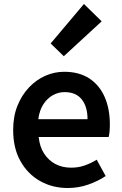

<svg xmlns="http://www.w3.org/2000/svg" viewBox="-20 -929 613 963"><path d="M320 14Q243 14 181 -21Q119 -56 82.5 -121Q46 -186 46 -277Q46 -345 67.5 -398.5Q89 -452 125.5 -490.5Q162 -529 207.5 -549Q253 -569 302 -569Q377 -569 428 -535.5Q479 -502 505 -442.5Q531 -383 531 -305Q531 -286 529.5 -269.5Q528 -253 525 -242H174Q179 -193 201 -159Q223 -125 257.5 -106.5Q292 -88 337 -88Q372 -88 403 -98.5Q434 -109 465 -128L510 -46Q471 -20 422 -3Q373 14 320 14ZM172 -331H419Q419 -394 390 -430.5Q361 -467 304 -467Q273 -467 245 -451.5Q217 -436 197.5 -406Q178 -376 172 -331ZM300 -647 234 -711 401 -909 490 -822Z"/></svg>

Font: Noto Sans TC SemiBold
Style: Regular
Weight: 600
Designer: Ryoko NISHIZUKA  (kana, bopomofo & ideographs); Paul D. Hunt (Latin, Greek & Cyrillic); Sandoll Communications , Soo-you
Foundry: Adobe
Version: Version 2.004-H2;hotconv 1.0.118;makeotfexe 2.5.65603